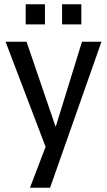

<svg xmlns="http://www.w3.org/2000/svg" viewBox="-20 -679 500 897"><path d="M454 -484 214 198H120L193 7L6 -484H104L239 -89H241L363 -484ZM190 -565H100V-659H190ZM360 -565H270V-659H360Z"/></svg>

Font: Play
Style: Regular
Weight: 400
Designer: Jonas Hecksher
Foundry: Jonas Hecksher, Playtypeª, e-types AS
Version: Version 1.002